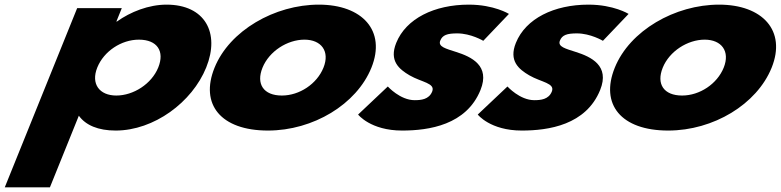

<svg xmlns="http://www.w3.org/2000/svg" viewBox="-98 -548 3366 828"><path d="M791.3 -257C851.9 -407 785.3 -528 620.3 -528C543.3 -528 464.8 -497 406 -455H403.8L427.3 -513H234.8L-77.5 260H117.2L242 -49C271.6 -8 325 15 400.9 15C565.9 15 730.7 -107 791.3 -257ZM584.5 -257C555.8 -186 477.3 -136 403.6 -136C331 -136 292.9 -186 321.6 -257C349.9 -327 425.1 -377 501 -377C580.2 -377 612.8 -327 584.5 -257Z M827.2 -256C763.3 -98 854.1 15 1057.6 15C1252.3 15 1439.8 -98 1503.7 -256C1568.3 -416 1464 -528 1277 -528C1086.7 -528 891.8 -416 827.2 -256ZM1034 -256C1062.7 -327 1141.2 -377 1214.9 -377C1287.5 -377 1325.6 -327 1296.9 -256C1268.6 -186 1193.4 -136 1117.5 -136C1038.3 -136 1005.7 -186 1034 -256Z M1923.8 -528C1775.3 -528 1653.1 -468 1610.7 -363C1579.6 -286 1622.3 -250 1668.5 -223C1720.2 -193 1780.6 -190 1765.7 -153C1751.9 -119 1717.7 -116 1690.2 -116C1627.5 -116 1574.4 -175 1574.4 -175L1446.3 -54C1446.3 -54 1499.8 15 1636.2 15C1751.7 15 1913.2 -9 1974.2 -160C2016.6 -265 1935.2 -303 1868.9 -324C1826.1 -338 1789.7 -346 1800.7 -373C1810.3 -397 1830.8 -404 1873.7 -404C1933.1 -404 1986.1 -372 1986.1 -372L2096.8 -488C2096.8 -488 2032.7 -528 1923.8 -528Z M2439.8 -528C2291.3 -528 2169.1 -468 2126.7 -363C2095.6 -286 2138.3 -250 2184.5 -223C2236.2 -193 2296.6 -190 2281.7 -153C2267.9 -119 2233.7 -116 2206.2 -116C2143.5 -116 2090.4 -175 2090.4 -175L1962.3 -54C1962.3 -54 2015.8 15 2152.2 15C2267.7 15 2429.2 -9 2490.2 -160C2532.6 -265 2451.2 -303 2384.9 -324C2342.1 -338 2305.7 -346 2316.7 -373C2326.3 -397 2346.8 -404 2389.7 -404C2449.1 -404 2502.1 -372 2502.1 -372L2612.8 -488C2612.8 -488 2548.7 -528 2439.8 -528Z M2553.2 -256C2489.3 -98 2580.1 15 2783.6 15C2978.3 15 3165.8 -98 3229.7 -256C3294.3 -416 3190 -528 3003 -528C2812.7 -528 2617.8 -416 2553.2 -256ZM2760 -256C2788.7 -327 2867.2 -377 2940.9 -377C3013.5 -377 3051.6 -327 3022.9 -256C2994.6 -186 2919.4 -136 2843.5 -136C2764.3 -136 2731.7 -186 2760 -256Z"/></svg>

Font: Hussar
Style: BdWideOblFour
Weight: 700
Foundry: Cannot Into Space Fonts
Version: Version 2.00